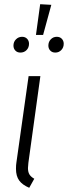

<svg xmlns="http://www.w3.org/2000/svg" viewBox="-20 -885 323 913"><path d="M115 -111Q113 -91 113 -86Q113 -67 120 -55.5Q127 -44 143 -35L119 8Q86 -6 71 -27Q56 -48 56 -82Q56 -101 58 -112L116 -523H172ZM171 -865 224 -862 185 -719H151ZM118 -677Q118 -659 106.5 -647Q95 -635 77 -635Q62 -635 53 -644.5Q44 -654 44 -668Q44 -686 56 -698Q68 -710 85 -710Q100 -710 109 -700.5Q118 -691 118 -677ZM283 -677Q283 -659 271.5 -647Q260 -635 243 -635Q228 -635 219 -644.5Q210 -654 210 -668Q210 -686 221.5 -698Q233 -710 250 -710Q265 -710 274 -700.5Q283 -691 283 -677Z"/></svg>

Font: Fira Sans Extra Condensed Light
Style: Italic
Weight: 300
Width: 3
Italic angle: -8°
Designer: Carrois Corporate & Edenspiekermann AG
Foundry: Carrois Corporate GbR & Edenspiekermann AG
Version: Version 4.203